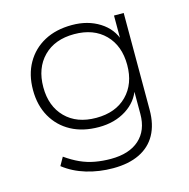

<svg xmlns="http://www.w3.org/2000/svg" viewBox="-102 -594 865 880"><g transform="rotate(-15 331.0 -153.5)"><path d="M329 188Q263 188 203 170Q143 152 97 116L119 77Q153 101 186 116Q219 131 255 137.5Q291 144 330 144Q417 144 465 101Q513 58 513 -20V-139H518Q500 -81 445 -46Q390 -11 315 -11Q239 -11 183.5 -41Q128 -71 97 -125.5Q66 -180 66 -253Q66 -326 97 -380.5Q128 -435 183.5 -465Q239 -495 315 -495Q390 -495 445.5 -460Q501 -425 519 -365H513V-487H559V-27Q559 42 532.5 90Q506 138 454.5 163Q403 188 329 188ZM314 -55Q406 -55 459.5 -109Q513 -163 513 -253Q513 -344 459.5 -398Q406 -452 314 -452Q222 -452 168.5 -398Q115 -344 115 -253Q115 -163 168.5 -109Q222 -55 314 -55Z"/></g></svg>

Font: Nunito Sans 10pt SemiExpanded ExtraLight
Style: Regular
Weight: 250
Width: 6
Designer: Vernon Adams
Foundry: Vernon Adams
Version: Version 3.101;gftools[0.9.27]